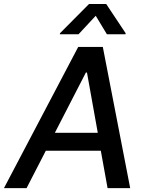

<svg xmlns="http://www.w3.org/2000/svg" viewBox="-41 -969 761 989"><path d="M95.9 0 195 -192.5H478.3L513.1 0H629.6L488.6 -727.3H361.9L-20.6 0ZM241.5 -284.8 401.3 -595.2H407L462.7 -284.8ZM267.4 -792.6H363.6L452.1 -887.8L509.6 -792.6H605.5L606.2 -797.9L506 -948.5H417.6L268.1 -797.9Z"/></svg>

Font: Margiela Sans Medium
Style: Italic
Weight: 500
Italic angle: -9.39999°
Designer: Stefan Endress, Andreas Faust
Version: Version 1.100;FEAKit 1.0